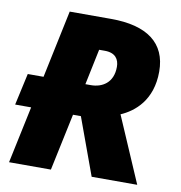

<svg xmlns="http://www.w3.org/2000/svg" viewBox="-82 -788 812 863"><g transform="rotate(10 324.0 -357.0)"><path d="M16 0H207L262 -260H298L393 0H601L472 -299C534 -326 610 -387 610 -518C610 -649 520 -714 356 -714H167L102 -405H30L-2 -260H71ZM318 -405H293L327 -568H353C402 -568 419 -540 419 -506C419 -433 369 -405 318 -405Z"/></g></svg>

Font: Noto Sans Black
Style: Italic
Weight: 900
Italic angle: -12°
Designer: Monotype Design Team
Foundry: Monotype Imaging Inc.
Version: Version 2.013